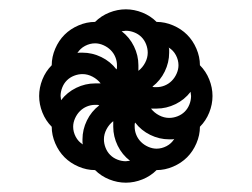

<svg xmlns="http://www.w3.org/2000/svg" viewBox="-20 -546 540 412"><path d="M250 -200Q252 -200 254 -200.5Q256 -201 259 -201Q242 -214 232.5 -233.5Q223 -253 223 -274V-286Q214 -279 208.5 -268.5Q203 -258 203 -247Q203 -238 206.5 -229Q210 -220 216.5 -213.5Q223 -207 232 -203.5Q241 -200 250 -200ZM230 -397Q231 -399 231 -401.5Q231 -404 231 -406Q231 -415 227.5 -423.5Q224 -432 217.5 -438.5Q211 -445 202 -449Q193 -453 184 -453Q173 -453 162.5 -447.5Q152 -442 146 -432Q148 -433 151 -433Q154 -433 157 -433Q178 -433 197.5 -423.5Q217 -414 230 -397ZM277 -394Q286 -401 291.5 -411.5Q297 -422 297 -433Q297 -442 293.5 -451Q290 -460 283.5 -466.5Q277 -473 268 -476.5Q259 -480 250 -480Q248 -480 246 -479.5Q244 -479 241 -479Q258 -466 267.5 -446.5Q277 -427 277 -406ZM343 -293Q352 -293 361 -296.5Q370 -300 376.5 -306.5Q383 -313 386.5 -322Q390 -331 390 -340Q390 -342 389.5 -344Q389 -346 389 -349Q376 -332 356.5 -322.5Q337 -313 316 -313H304Q311 -304 321.5 -298.5Q332 -293 343 -293ZM111 -331Q124 -348 143.5 -357.5Q163 -367 184 -367H196Q189 -376 178.5 -381.5Q168 -387 157 -387Q148 -387 139 -383.5Q130 -380 123.5 -373.5Q117 -367 113.5 -358Q110 -349 110 -340Q110 -338 110.5 -336Q111 -334 111 -331ZM158 -236Q157 -238 157 -241Q157 -244 157 -247Q157 -268 166.5 -287.5Q176 -307 193 -320Q191 -321 188.5 -321Q186 -321 184 -321Q175 -321 166.5 -317.5Q158 -314 151.5 -307.5Q145 -301 141 -292Q137 -283 137 -274Q137 -263 142.5 -252.5Q148 -242 158 -236ZM316 -227Q327 -227 337.5 -232.5Q348 -238 354 -248Q352 -247 349 -247Q346 -247 343 -247Q322 -247 302.5 -256.5Q283 -266 270 -283Q269 -281 269 -278.5Q269 -276 269 -274Q269 -265 272.5 -256.5Q276 -248 282.5 -241.5Q289 -235 298 -231Q307 -227 316 -227ZM316 -359Q325 -359 333.5 -362.5Q342 -366 348.5 -372.5Q355 -379 359 -388Q363 -397 363 -406Q363 -417 357.5 -427.5Q352 -438 342 -444Q343 -442 343 -439Q343 -436 343 -433Q343 -412 333.5 -392.5Q324 -373 307 -360Q309 -359 311.5 -359Q314 -359 316 -359ZM250 -154Q232 -154 214.5 -161Q197 -168 184 -181Q166 -181 148.5 -188.5Q131 -196 118.5 -208.5Q106 -221 98.5 -238.5Q91 -256 91 -274Q78 -287 71 -304.5Q64 -322 64 -340Q64 -358 71 -375.5Q78 -393 91 -406Q91 -424 98.5 -441.5Q106 -459 118.5 -471.5Q131 -484 148.5 -491.5Q166 -499 184 -499Q197 -512 214.5 -519Q232 -526 250 -526Q268 -526 285.5 -519Q303 -512 316 -499Q334 -499 351.5 -491.5Q369 -484 381.5 -471.5Q394 -459 401.5 -441.5Q409 -424 409 -406Q422 -393 429 -375.5Q436 -358 436 -340Q436 -322 429 -304.5Q422 -287 409 -274Q409 -256 401.5 -238.5Q394 -221 381.5 -208.5Q369 -196 351.5 -188.5Q334 -181 316 -181Q303 -168 285.5 -161Q268 -154 250 -154Z"/></svg>

Font: Iosevka Custom
Style: Regular
Weight: 400
Monospace: yes
Designer: Belleve Invis
Foundry: Belleve Invis
Version: Version 32.5.0; ttfautohint (v1.8.4)